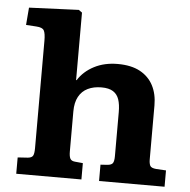

<svg xmlns="http://www.w3.org/2000/svg" viewBox="-54 -820 865 873"><g transform="rotate(5 379.0 -383.5)"><path d="M52 0V-74.5L98 -77.5Q115.5 -79 121.2 -88.3Q127 -97.5 127 -123.5V-613.5Q127 -647.5 119.7 -660.5Q112.5 -673.5 84.5 -675L37.5 -678L44 -757.5L270.5 -767L286 -756V-448H288.5Q314.5 -489 361.3 -513.3Q408 -537.5 468.5 -537.5Q530 -537.5 570.3 -515.8Q610.5 -494 630.8 -455.2Q651 -416.5 651 -364.5V-118Q651 -100 656 -89.5Q661 -79 684.5 -77L729 -74.5V0H430V-74.5L461 -76.5Q480 -78 486 -87Q492 -96 492 -119V-320Q492 -354.5 484.2 -377.5Q476.5 -400.5 457.5 -412.7Q438.5 -425 404 -425Q368.5 -425 341.8 -412Q315 -399 300.5 -372.2Q286 -345.5 286 -305V-122Q286 -100.5 291.3 -90Q296.5 -79.5 313 -78L349.5 -74.5V0Z"/></g></svg>

Font: Literata Variable Black
Style: Regular
Weight: 900
Designer: Latin by Veronika Burian and Jose Scaglione. Greek by Irene Vlachou. Cyrillic by Vera Evstafieva.
Foundry: TypeTogether
Version: Version 3.021